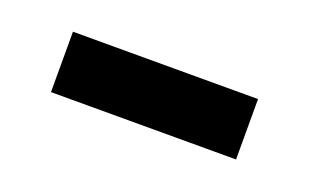

<svg xmlns="http://www.w3.org/2000/svg" viewBox="-29 -419 376 233"><g transform="rotate(20 158.5 -303.0)"><path d="M39 -264V-342H278V-264Z"/></g></svg>

Font: Noto Sans Tamil SemiCondensed
Style: Regular
Weight: 400
Width: 4
Designer: Jelle Bosma - Monotype Design Team
Foundry: Monotype Imaging Inc.
Version: Version 2.004